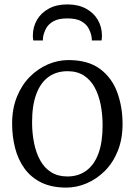

<svg xmlns="http://www.w3.org/2000/svg" viewBox="-20 -840 611 871"><path d="M35 -279.5Q35 -347.5 56.8 -401Q78.5 -454.5 115.2 -491.5Q152 -528.5 197.5 -548Q243 -567.5 290.5 -567.5Q379.5 -567.5 433.5 -527.5Q487.5 -487.5 511.8 -421.2Q536 -355 536 -277.5Q536 -209.5 514.5 -155.8Q493 -102 456 -65Q419 -28 373.5 -8.5Q328 11 280.5 11Q214 11 167 -12.2Q120 -35.5 91 -75.8Q62 -116 48.5 -168.5Q35 -221 35 -279.5ZM285.5 -39.5Q335.5 -39.5 371.5 -65.8Q407.5 -92 426.5 -143.5Q445.5 -195 445.5 -271Q445.5 -320.5 436.8 -364.8Q428 -409 409.5 -443.2Q391 -477.5 360.8 -497.2Q330.5 -517 286.5 -517Q236 -517 200 -491Q164 -465 144.8 -413.5Q125.5 -362 125.5 -285.5Q125.5 -236 134.5 -191.5Q143.5 -147 162.2 -112.8Q181 -78.5 211.8 -59Q242.5 -39.5 285.5 -39.5ZM285.5 -820Q334.5 -820 369.8 -801Q405 -782 423.8 -749.8Q442.5 -717.5 442.5 -677.5Q442.5 -673 442 -667.5Q441.5 -662 440.5 -656.5H396.5Q396.5 -659 396.5 -663Q396.5 -667 395.5 -672Q392.5 -691 382.2 -710.8Q372 -730.5 349 -743.5Q326 -756.5 285.5 -756.5Q245 -756.5 222.2 -743.5Q199.5 -730.5 189 -710.8Q178.5 -691 175.5 -672Q175 -667 174.8 -663Q174.5 -659 174.5 -656.5H131Q130 -662 129.5 -667.5Q129 -673 129 -677.5Q129 -717.5 147.8 -749.8Q166.5 -782 201.5 -801Q236.5 -820 285.5 -820Z"/></svg>

Font: Merriweather 24pt Light
Style: Regular
Weight: 300
Designer: Eben Sorkin
Foundry: Eben Sorkin
Version: Version 2.100